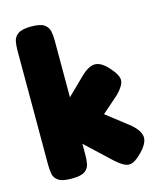

<svg xmlns="http://www.w3.org/2000/svg" viewBox="-112 -808 736 901"><g transform="rotate(-15 256.0 -357.5)"><path d="M463 -156Q500 -123 502.5 -93.5Q505 -64 469 -26Q442 2 422.5 10.5Q403 19 384 10.5Q365 2 339 -21L216 -136V-81Q216 -59 212 -38Q208 -17 189.5 -4Q171 9 125 9Q80 9 61 -4.5Q42 -18 38.5 -39Q35 -60 35 -82V-639Q35 -662 39 -682.5Q43 -703 62 -716.5Q81 -730 126 -730Q171 -730 189.5 -716.5Q208 -703 212 -682Q216 -661 216 -638V-362L301 -445Q325 -468 346 -476.5Q367 -485 387.5 -477.5Q408 -470 431 -445Q470 -403 468.5 -377Q467 -351 431 -315L350 -244Z"/></g></svg>

Font: Fredoka
Style: Bold
Weight: 700
Designer: Ben Nathan
Foundry: Milena B. Brandão, Ben Nathan
Version: Version 2.001